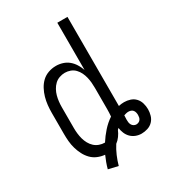

<svg xmlns="http://www.w3.org/2000/svg" viewBox="-201 -835 916 1032"><g transform="rotate(-30 257.0 -319.0)"><path d="M225 97Q233 68 245 40Q257 12 273 -13Q288 -24 299.5 -40Q311 -56 318 -73Q320 -75 322 -77Q324 -79 326 -81Q328 -64 335 -47Q342 -30 354.5 -17.5Q367 -5 384 1.5Q401 8 419 8Q438 8 457 2Q476 -4 489.5 -18Q503 -32 508.5 -51Q514 -70 514 -89Q514 -108 508.5 -127Q503 -146 490 -160Q477 -174 458.5 -180Q440 -186 421 -186Q412 -186 403.5 -185Q395 -184 387 -182V-735H324V-442Q317 -462 306 -480Q295 -498 279 -511.5Q263 -525 242.5 -531.5Q222 -538 201 -538Q177 -538 154 -530Q131 -522 114 -506Q97 -490 85.5 -468.5Q74 -447 67.5 -424Q61 -401 58.5 -377.5Q56 -354 56 -330V-200Q56 -177 58 -154Q60 -131 66.5 -108.5Q73 -86 83.5 -65.5Q94 -45 110 -28.5Q126 -12 147.5 -3Q169 6 192 8Q184 26 177 45Q170 64 165 83ZM224 -49Q206 -49 189.5 -55Q173 -61 160.5 -72.5Q148 -84 139.5 -99.5Q131 -115 126.5 -131.5Q122 -148 120 -165.5Q118 -183 118 -200V-330Q118 -347 120 -364.5Q122 -382 126.5 -398.5Q131 -415 139.5 -430.5Q148 -446 160.5 -458Q173 -470 190 -476Q207 -482 224 -482Q241 -482 257.5 -476Q274 -470 286 -457.5Q298 -445 305.5 -429.5Q313 -414 317 -397.5Q321 -381 322.5 -364Q324 -347 324 -330V-200Q324 -189 323.5 -177.5Q323 -166 322 -154Q292 -134 267.5 -106.5Q243 -79 224 -49ZM419 -49Q411 -49 403.5 -53.5Q396 -58 392 -65.5Q388 -73 387 -81Q386 -89 386 -98Q386 -104 386.5 -110Q387 -116 387 -122V-124Q393 -126 400.5 -128Q408 -130 415 -130Q423 -130 430.5 -127.5Q438 -125 443 -119Q448 -113 450 -105Q452 -97 452 -89Q452 -82 450.5 -74.5Q449 -67 444.5 -61Q440 -55 433 -52Q426 -49 419 -49Z"/></g></svg>

Font: Iosevka SS09 Light
Style: Regular
Weight: 300
Monospace: yes
Designer: Belleve Invis
Foundry: Belleve Invis
Version: Version 5.2.1; ttfautohint (v1.8.3)